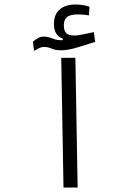

<svg xmlns="http://www.w3.org/2000/svg" viewBox="-20 -842 626 862"><path d="M265.1 0 254.9 -582.5H318.4L328.6 0ZM133.3 -613.3 127.4 -654.3Q139.2 -665 150.9 -671.4Q162.6 -677.7 176.3 -677.7Q194.8 -677.7 213.9 -669.9Q232.9 -661.6 254.4 -661.6Q258.3 -661.6 262.2 -662.1V-668.5Q222.2 -682.1 222.2 -734.9Q222.2 -776.9 247.8 -799.3Q273.4 -821.8 319.3 -821.8Q336.4 -821.8 352.3 -819.1Q368.2 -816.4 381.8 -812L379.4 -772.9Q367.2 -774.9 355.5 -776.1Q343.8 -777.3 330.6 -777.3Q294.9 -777.3 280.8 -765.1Q266.6 -752.9 266.6 -729.5Q266.6 -703.6 277.3 -693.1Q288.1 -682.6 314.9 -682.6Q331.1 -682.6 354 -688Q376.5 -692.9 401.4 -697.8L407.2 -653.8Q368.7 -641.6 326.9 -628.9Q285.2 -616.2 254.9 -616.2Q228 -616.2 211.4 -624Q194.3 -631.3 177.7 -631.3Q167 -631.3 156.7 -626.5Q146.5 -621.6 133.3 -613.3Z"/></svg>

Font: CaskaydiaMono NF Light
Style: Regular
Weight: 300
Designer: Aaron Bell
Foundry: Saja Typeworks
Version: Version 2111.001; ttfautohint (v1.8.4);Nerd Fonts 3.1.1